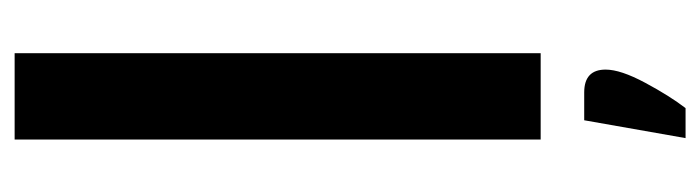

<svg xmlns="http://www.w3.org/2000/svg" viewBox="-376 -402 980 269"><g transform="rotate(-90 114.5 -267.0)"><path d="M120 61Q152 61 152 91Q152 112 133.5 146.5Q115 181 98 203H56L81 61ZM54 -737H175V0H54Z"/></g></svg>

Font: Khand Semibold
Style: Regular
Weight: 600
Designer: Devanagari: Sanchit Sawaria, Jyotish Sonowal; Latin: Satya Rajpurohit
Foundry: Indian Type Foundry
Version: Version 1.100;PS 1.0;hotconv 1.0.78;makeotf.lib2.5.61930; tt